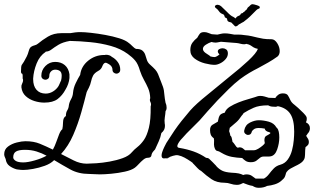

<svg xmlns="http://www.w3.org/2000/svg" viewBox="-75 -774 1516 915"><path d="M401 57Q384 57 374 56Q364 55 350 55Q299 55 260 33.5Q221 12 183 -11L182 -10Q166 6 138.5 16Q111 26 82.5 31Q54 36 36 36Q31 36 24.5 35.5Q18 35 11 34L4 33Q-14 28 -29.5 17Q-45 6 -48 -16Q-55 -30 -55 -39Q-55 -62 -37 -75.5Q-19 -89 5 -95Q29 -101 46 -101Q86 -101 115 -89Q144 -77 177 -61Q186 -77 193 -97Q200 -117 207 -134.5Q214 -152 222 -158Q225 -171 225.5 -192.5Q226 -214 239 -221Q239 -238 245.5 -248Q252 -258 253 -271Q255 -286 263.5 -301Q272 -316 273 -332Q275 -355 286 -378Q297 -401 307 -417Q312 -458 345.5 -485Q379 -512 422 -512H425L429 -513Q448 -513 458 -503Q475 -494 486.5 -478Q498 -462 498 -442Q498 -433 492.5 -428Q487 -423 480 -423Q473 -423 467 -428Q461 -433 461 -442Q461 -457 446 -467L439 -471L437 -472Q433 -475 427 -475Q418 -473 412.5 -458Q407 -443 393 -436Q375 -426 368.5 -413.5Q362 -401 359 -386Q356 -371 348 -355Q346 -351 343 -345.5Q340 -340 338 -335Q328 -294 312.5 -239Q297 -184 274 -131Q251 -78 216 -40Q245 -25 276 -9.5Q307 6 338 6Q354 6 384 4Q414 2 447.5 -4Q481 -10 510 -20.5Q539 -31 553 -48Q564 -61 580 -73.5Q596 -86 610.5 -106.5Q625 -127 634.5 -165Q644 -203 643 -267Q647 -278 642 -287.5Q637 -297 641 -306Q640 -333 631 -353.5Q622 -374 611 -393.5Q600 -413 592 -437Q583 -469 569 -485.5Q555 -502 534 -517Q500 -542 453.5 -555Q407 -568 356.5 -573Q306 -578 258 -579Q224 -573 203.5 -560.5Q183 -548 170 -538Q157 -528 142 -528L143 -527Q114 -508 99.5 -471.5Q85 -435 83 -400V-397Q83 -364 99 -346Q115 -328 143 -328Q161 -328 177.5 -338Q194 -348 204 -364Q206 -369 208.5 -373.5Q211 -378 213 -384L216 -390Q219 -402 219 -413Q219 -429 210.5 -435.5Q202 -442 188 -442Q176 -442 168 -433.5Q160 -425 160 -413Q160 -404 154.5 -399Q149 -394 141 -394Q134 -394 128 -399Q122 -404 122 -413Q122 -440 141.5 -459.5Q161 -479 188 -479Q216 -479 234 -463.5Q252 -448 256 -420V-402Q253 -373 237 -347Q222 -319 199.5 -302Q177 -285 136 -285Q113 -285 89 -292.5Q65 -300 47.5 -316Q30 -332 27 -358Q26 -367 30.5 -375.5Q35 -384 35 -392Q35 -394 34.5 -396Q34 -398 33 -400V-414Q33 -423 29 -423.5Q25 -424 25 -433Q25 -460 29 -465Q33 -470 39 -480Q47 -494 52.5 -505Q58 -516 62 -531Q66 -546 73.5 -551Q81 -556 90 -558Q99 -560 106 -566Q126 -583 153.5 -599.5Q181 -616 218 -616H260Q271 -618 283 -619.5Q295 -621 308 -621Q327 -621 359 -617.5Q391 -614 427 -607.5Q463 -601 493.5 -591.5Q524 -582 539 -569Q545 -565 556 -554Q567 -543 573 -541Q594 -541 603.5 -533Q613 -525 617 -513.5Q621 -502 624.5 -490Q628 -478 637 -469Q657 -451 665 -442Q673 -433 678 -421.5Q683 -410 693 -383Q704 -357 706 -343Q708 -329 709 -317Q710 -305 714 -284Q717 -277 718 -271.5Q719 -266 719 -261Q719 -250 714 -245Q713 -230 710.5 -215Q708 -200 710 -185Q711 -182 711 -179Q711 -176 711 -173Q711 -154 694 -140Q690 -119 681.5 -100.5Q673 -82 664 -62L656 -53Q648 -44 646.5 -33Q645 -22 628 -22Q619 -22 608 -13Q597 -4 586.5 7.5Q576 19 568 25Q552 37 520 44Q488 51 455 54Q422 57 401 57ZM36 0Q57 0 90.5 -9.5Q124 -19 147 -32Q125 -44 99.5 -52Q74 -60 44 -60Q15 -60 1.5 -52Q-12 -44 -12 -24Q-12 -15 -0.5 -7.5Q11 0 36 0ZM1158 121Q1149 121 1142 118.5Q1135 116 1129 112Q1116 110 1105.5 106Q1095 102 1084 98Q1078 101 1071 104Q1064 107 1054 107Q1039 107 1024.5 102Q1010 97 996 97Q958 97 933 80Q908 63 884 41Q874 36 866 27Q858 18 849 9L847 7Q845 6 843 2L835 -4Q819 -15 804 -23Q789 -31 774 -34Q764 -36 749.5 -31.5Q735 -27 724 -22L736 -24Q714 -16 712 -16L711 -15Q710 -15 712 -16L717 -19L724 -22L708 -19Q695 -18 695 -33Q695 -40 698 -49Q702 -61 708 -73.5Q714 -86 718 -93Q740 -128 756.5 -152Q773 -176 790.5 -198Q808 -220 831 -247Q845 -263 866 -282Q887 -301 912 -321Q937 -342 964.5 -364Q992 -386 1018 -408Q1070 -449 1108.5 -485Q1147 -521 1154 -541Q1140 -544 1133 -548.5Q1126 -553 1119.5 -557.5Q1113 -562 1099 -565Q1093 -563 1089 -563Q1080 -563 1071 -565.5Q1062 -568 1053 -569Q1031 -571 1014.5 -572Q998 -573 978 -575Q971 -574 964.5 -572.5Q958 -571 951 -571Q946 -571 941.5 -572Q937 -573 933 -574Q920 -570 906 -561Q892 -552 892 -541Q892 -531 904 -522Q909 -518 916 -514Q923 -510 928 -505Q940 -502 948 -502Q951 -502 958 -505.5Q965 -509 971 -515Q963 -522 963 -529Q963 -536 970 -540Q977 -544 986 -544Q995 -544 1003 -538.5Q1011 -533 1011 -519Q1011 -505 1000.5 -492.5Q990 -480 975 -472.5Q960 -465 948 -465Q929 -465 901.5 -472Q874 -479 853 -494.5Q832 -510 832 -535Q832 -557 842 -570.5Q852 -584 865 -594Q871 -605 877 -613Q883 -621 898 -621Q908 -621 916.5 -617.5Q925 -614 934 -611Q941 -610 947.5 -610Q954 -610 961 -609Q970 -611 978.5 -613Q987 -615 996 -615Q1008 -615 1019.5 -613Q1031 -611 1042 -609Q1053 -609 1064.5 -609Q1076 -609 1087 -607Q1110 -605 1124.5 -601.5Q1139 -598 1152 -595Q1164 -592 1179 -589.5Q1194 -587 1219 -587Q1234 -587 1246 -568.5Q1258 -550 1258 -530Q1258 -514 1248 -505Q1226 -489 1203 -476Q1180 -463 1156 -450Q1134 -439 1113 -426.5Q1092 -414 1069 -397Q1042 -376 1015 -349.5Q988 -323 962 -296Q937 -269 914.5 -244Q892 -219 876 -200Q860 -183 836.5 -160.5Q813 -138 795 -117Q785 -107 779 -98Q773 -89 771 -83Q770 -81 770 -78Q770 -70 781 -69Q817 -63 848 -52Q879 -41 907 -22Q916 -22 922 -17Q931 -9 938 -1.5Q945 6 952 13L954 15Q956 17 957 19Q969 32 984 39.5Q999 47 1028 49Q1051 50 1062.5 52.5Q1074 55 1084 60Q1092 57 1099 57Q1115 57 1125 64Q1135 71 1143 77H1183Q1197 69 1207 55.5Q1217 42 1229.5 29Q1242 16 1261 11Q1283 5 1296.5 -14Q1310 -33 1316.5 -57.5Q1323 -82 1325 -106Q1327 -130 1327 -147Q1327 -204 1308 -232Q1289 -260 1249 -268Q1243 -265 1238 -265Q1229 -265 1220.5 -266Q1212 -267 1205 -271L1203 -272Q1160 -272 1134 -260.5Q1108 -249 1086 -235Q1083 -229 1077 -223Q1064 -203 1051.5 -192Q1039 -181 1020 -165L1017 -149Q1019 -143 1020.5 -138.5Q1022 -134 1022 -129Q1027 -125 1029 -118Q1031 -111 1032 -104L1033 -98Q1038 -94 1042.5 -87Q1047 -80 1051 -75Q1055 -71 1058 -70Q1064 -72 1067 -72Q1075 -72 1081.5 -67.5Q1088 -63 1093 -58H1135Q1144 -58 1155.5 -65Q1167 -72 1176.5 -80Q1186 -88 1187 -92Q1187 -95 1186 -98Q1185 -101 1185 -105Q1185 -122 1194 -126.5Q1203 -131 1213 -138V-142Q1209 -144 1205.5 -145Q1202 -146 1199 -147Q1187 -153 1187 -161Q1171 -164 1158 -164Q1143 -164 1135 -158Q1127 -152 1125 -147Q1122 -131 1107 -131Q1100 -131 1093.5 -137Q1087 -143 1089 -153Q1094 -179 1116.5 -190Q1139 -201 1158 -201Q1181 -201 1206 -194Q1231 -187 1242 -167L1245 -164Q1251 -158 1253.5 -146Q1256 -134 1256 -119Q1256 -91 1246 -62Q1236 -33 1215 -29Q1211 -28 1207 -28Q1203 -28 1198 -28H1182Q1171 -28 1163.5 -21.5Q1156 -15 1146.5 -8Q1137 -1 1120 -1Q1105 -1 1096 -7Q1087 -13 1079 -21Q1054 -22 1029.5 -26.5Q1005 -31 980 -46Q968 -54 959.5 -55Q951 -56 946 -75Q944 -86 945 -95.5Q946 -105 944 -115Q933 -123 929.5 -132Q926 -141 926 -154Q926 -172 937 -179Q948 -186 961 -193L963 -194Q967 -217 973 -225Q979 -233 996 -237Q1002 -254 1020.5 -265.5Q1039 -277 1062 -286Q1085 -295 1106.5 -301Q1128 -307 1140 -311Q1145 -313 1151.5 -315Q1158 -317 1165 -317Q1176 -317 1186 -314Q1196 -311 1206 -308Q1214 -308 1221.5 -307.5Q1229 -307 1236 -307H1237Q1243 -317 1252 -323Q1261 -329 1273 -329Q1291 -329 1297 -319.5Q1303 -310 1308.5 -297.5Q1314 -285 1329 -274Q1333 -271 1346 -259.5Q1359 -248 1371 -235.5Q1383 -223 1385 -218Q1387 -215 1387 -207Q1387 -203 1386 -199Q1385 -195 1383 -191Q1402 -182 1402 -163Q1402 -148 1391 -137L1388 -132Q1385 -130 1385 -128.5Q1385 -127 1385 -125Q1390 -118 1393.5 -111.5Q1397 -105 1397 -97Q1397 -88 1392 -82.5Q1387 -77 1381 -73Q1380 -66 1379.5 -59.5Q1379 -53 1379 -48Q1379 -35 1377.5 -24.5Q1376 -14 1366.5 -4Q1357 6 1331 18Q1306 30 1297.5 38Q1289 46 1287.5 53Q1286 60 1282.5 68.5Q1279 77 1264 89Q1252 99 1234.5 104.5Q1217 110 1198 112Q1191 116 1181 118.5Q1171 121 1158 121ZM1047 -648Q1045 -648 1037 -657Q1029 -666 1027 -667Q1016 -669 1012 -672Q1008 -675 1007 -684Q1007 -686 1003.5 -688Q1000 -690 997 -691L993 -702Q992 -705 984.5 -707.5Q977 -710 972 -716Q964 -726 962.5 -728Q961 -730 960 -730.5Q959 -731 952 -737Q949 -740 949 -743Q949 -747 954 -749.5Q959 -752 964 -751Q972 -750 978.5 -744.5Q985 -739 1006 -718Q1009 -715 1014.5 -709.5Q1020 -704 1023 -702L1030 -697Q1032 -696 1037 -693.5Q1042 -691 1047 -686Q1053 -695 1060 -697.5Q1067 -700 1070 -703Q1072 -709 1075 -710Q1078 -711 1082 -712Q1082 -712 1082.5 -712.5Q1083 -713 1083 -714Q1084 -716 1086 -716Q1088 -716 1090 -719Q1094 -724 1097.5 -726Q1101 -728 1104 -735Q1106 -739 1108 -740Q1110 -741 1113 -744Q1115 -747 1119.5 -750.5Q1124 -754 1128 -754Q1134 -754 1149.5 -749Q1165 -744 1163 -739Q1163 -735 1161 -734Q1150 -730 1146.5 -725.5Q1143 -721 1134 -713Q1124 -703 1116 -695Q1108 -687 1086 -670Q1084 -669 1077.5 -665.5Q1071 -662 1066 -659Q1062 -657 1060 -654.5Q1058 -652 1054 -650Q1050 -648 1047 -648Z"/></svg>

Font: Are You Serious
Style: Regular
Weight: 400
Designer: Robert E. Leuschke
Foundry: Robert E. Leuschke
Version: Version 1.100